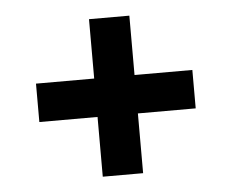

<svg xmlns="http://www.w3.org/2000/svg" viewBox="-38 -565 596 493"><g transform="rotate(-5 259.5 -318.0)"><path d="M208 -115V-521H312V-115ZM58 -269V-368H461V-269Z"/></g></svg>

Font: Bricolage Grotesque 20pt SemiBold
Style: Regular
Weight: 600
Version: Version 1.001;gftools[0.9.33.dev8+g029e19f]